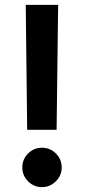

<svg xmlns="http://www.w3.org/2000/svg" viewBox="-20 -770 348 790"><path d="M85.9 -750H219.2L212.9 -235.8H91.8ZM152.8 0Q119.6 0 95.7 -23.7Q71.8 -47.4 71.8 -81.1Q71.8 -114.7 95.5 -138.4Q119.1 -162.1 152.8 -162.1Q186.5 -162.1 210.2 -138.2Q233.9 -114.3 233.9 -81.1Q233.9 -47.9 209.7 -23.9Q185.5 0 152.8 0Z"/></svg>

Font: Oakes Grotesk Bold
Style: Regular
Weight: 700
Designer: Samuel Oakes
Foundry: Samuel Oakes
Version: Version 1.000;PS 001.000;hotconv 1.0.88;makeotf.lib2.5.64775